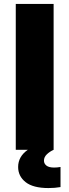

<svg xmlns="http://www.w3.org/2000/svg" viewBox="-20 -760 352 974"><path d="M287 87V189Q259 194 226 194Q148 194 110 164Q72 134 72 87Q72 34 121 0H60V-740H252V0Q232 9 217.5 23Q203 37 203 55Q203 70 215.5 80Q228 90 255 90Q270 90 287 87Z"/></svg>

Font: Be Vietnam Black
Style: Regular
Weight: 900
Designer: Lam Bao; Tony Le; Vietanh Nguyen
Foundry: Yellow Type Foundry
Version: Version 5.000